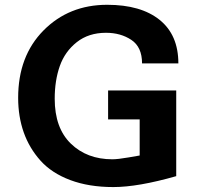

<svg xmlns="http://www.w3.org/2000/svg" viewBox="-20 -756 814 790"><path d="M713.9 -495.1H564.5Q564.5 -562.5 520.5 -591.8Q476.6 -621.1 416 -621.1Q344.7 -621.1 295.9 -582.5Q247.1 -543.9 226.1 -484.4Q205.1 -424.8 205.1 -349.6Q205.1 -229.5 271.5 -165Q337.9 -100.6 442.4 -100.6Q464.8 -100.6 509.8 -108.4L554.7 -116.2V-264.6H424.8V-383.8H705.1V-31.2Q547.9 13.7 446.3 13.7Q345.7 13.7 269 -15.1Q192.4 -43.9 146.5 -95.2Q100.6 -146.5 77.6 -211.4Q54.7 -276.4 54.7 -353.5Q54.7 -525.4 159.2 -630.9Q263.7 -736.3 420.9 -736.3Q559.6 -736.3 636.7 -674.3Q713.9 -612.3 713.9 -495.1Z"/></svg>

Font: FreeUniversal
Style: Bold
Weight: 700
Version: Version 1.001